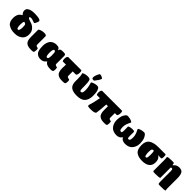

<svg xmlns="http://www.w3.org/2000/svg" viewBox="549 -2991 5265 5265"><g transform="rotate(45 3182.0 -358.0)"><path d="M377 8.8Q304.7 8.8 251.2 -6.1Q197.8 -21 150.9 -51.8Q60.1 -108.4 60.1 -267.1Q61.5 -407.7 142.1 -470.2L162.1 -483.9Q173.8 -492.2 184.1 -496.1L189 -506.8Q155.3 -539.1 143.6 -568.4Q131.8 -597.7 131.8 -629.9Q131.8 -684.6 178.2 -720.2Q246.6 -771 390.1 -771Q443.8 -771 486.3 -767.1Q528.8 -763.2 554.9 -757.1Q581.1 -751 597.9 -742.7Q614.7 -734.4 621.3 -726.3Q627.9 -718.3 627.9 -710Q628.4 -687.5 616.2 -654.1Q604 -620.6 587.9 -596.4Q571.8 -572.3 562 -573.2Q550.3 -573.2 498 -594.2Q453.6 -613.8 409.2 -613.8Q362.8 -612.3 362.8 -591.8Q362.8 -571.3 378.2 -560.5Q393.6 -549.8 438 -536.1Q482.4 -523.9 521 -507.8Q529.3 -504.9 559.1 -488.8Q607.9 -457 628.9 -432.1Q659.7 -398.9 676 -358.2Q692.4 -317.4 692.9 -252.9Q692.9 -132.3 613.8 -64Q573.2 -32.2 521 -11.2Q467.8 10.3 377 8.8ZM353 -405.8 347.2 -396Q327.1 -365.7 327.1 -277.8Q327.1 -218.8 335.4 -182.4Q343.8 -146 354 -140.1Q361.3 -132.8 377.9 -132.8Q389.2 -132.8 395.3 -135Q401.4 -137.2 408 -147.9Q414.6 -158.7 419.9 -180.2Q430.2 -216.3 430.2 -266.1Q430.2 -318.8 424.8 -350.1Q423.3 -363.8 416 -374Q409.7 -382.8 396.2 -390.9Q382.8 -398.9 370.1 -401.9Z M1044.9 -534.2V-210.9Q1044.9 -183.6 1067.9 -171.9Q1091.8 -161.1 1107.9 -161.1Q1125 -161.1 1130.9 -145Q1136.7 -128.9 1136.7 -92.8Q1136.7 -25.4 1118.7 -8.8Q1100.6 7.8 1036.6 7.8Q970.2 7.8 927.2 -1.2Q884.3 -10.3 847.7 -34.2Q774.9 -83.5 774.9 -237.8V-516.1Q774.9 -538.1 832 -559.1Q888.7 -580.1 953.6 -580.1Q1044.9 -580.1 1044.9 -534.2Z M1426.3 -588.9Q1493.7 -588.9 1521.5 -564Q1537.6 -550.3 1555.7 -513.2H1563.5L1574.7 -547.9Q1579.6 -565.4 1609.9 -572.8Q1640.1 -580.1 1701.7 -580.1Q1763.2 -580.1 1776.4 -560.1Q1784.2 -550.8 1786.4 -539.8Q1788.6 -528.8 1788.6 -505.9V-210.9Q1788.6 -183.6 1811.5 -171.9Q1835.4 -161.1 1851.6 -161.1Q1868.7 -161.1 1874.5 -145Q1880.4 -128.9 1880.4 -92.8Q1880.4 -25.4 1862.3 -8.8Q1843.3 8.8 1780.3 8.8Q1661.6 8.8 1609.4 -30.8Q1580.6 -52.7 1567.4 -82H1564.5Q1552.7 -64.9 1529.3 -44.2Q1505.9 -23.4 1494.6 -17.1Q1455.6 6.3 1390.6 7.8Q1318.4 7.8 1268.3 -25.6Q1218.3 -59.1 1199.7 -113.8Q1175.3 -182.6 1175.3 -303.2Q1175.3 -377.4 1198 -435.5Q1220.7 -493.7 1251.5 -522.9Q1320.3 -588.9 1426.3 -588.9ZM1517.6 -429.2Q1506.3 -440.4 1491 -441.2Q1475.6 -441.9 1466.3 -434.1Q1455.6 -426.8 1447.5 -390.9Q1439.5 -355 1439.5 -295.9Q1439.5 -236.8 1447.5 -201.2Q1455.6 -165.5 1466.3 -159.2Q1475.1 -151.9 1489.3 -151.9Q1498 -151.9 1503.2 -153.1Q1508.3 -154.3 1513.9 -158.7Q1519.5 -163.1 1523.2 -172.9Q1526.9 -182.6 1530.3 -199.2Q1538.6 -236.3 1538.6 -284.2Q1538.6 -356 1533.7 -385.7Q1528.8 -415.5 1517.6 -429.2Z M2059.1 -34.2Q1986.3 -83.5 1986.3 -237.8L1990.2 -383.8H1873Q1861.3 -383.8 1853.3 -408.7Q1845.2 -433.6 1845.2 -471.2Q1845.2 -511.2 1858.6 -542.7Q1872.1 -574.2 1892.1 -574.2H2390.1Q2417 -574.2 2417 -495.1Q2417 -450.7 2403.3 -417.2Q2389.6 -383.8 2371.1 -383.8H2253.4V-210.9Q2253.4 -183.6 2279.3 -171.9Q2306.2 -161.1 2324.2 -161.1Q2342.8 -161.1 2349.4 -145Q2356 -128.9 2356 -92.8Q2356 -25.4 2336.4 -8.8Q2315.4 7.8 2244.1 7.8Q2172.9 7.8 2135 -0.7Q2097.2 -9.3 2059.1 -34.2Z M2496.6 -241.2V-345.2Q2496.6 -466.8 2474.6 -522.9V-525.9Q2474.6 -546.4 2530 -563.2Q2585.4 -580.1 2644.5 -580.1Q2728.5 -580.1 2741.7 -540Q2764.6 -479 2764.6 -335V-280.8Q2764.6 -201.7 2771.2 -172.9Q2777.8 -144 2802.7 -144Q2824.2 -144 2836.2 -152.1Q2848.1 -160.2 2856.4 -181.2Q2865.2 -203.6 2866.7 -272.9Q2866.7 -313 2860.1 -356.4Q2853.5 -399.9 2845.9 -429.2Q2838.4 -458.5 2822.8 -515.1Q2821.3 -516.6 2821.3 -519Q2821.3 -527.8 2838.9 -538.8Q2856.4 -549.8 2884.8 -559.1Q2947.8 -582 2999.5 -582Q3028.3 -582 3046.4 -573.5Q3064.5 -564.9 3078.6 -541Q3106 -489.3 3113.8 -437.5Q3121.6 -385.7 3121.6 -287.1Q3119.6 -208 3094 -146Q3068.4 -84 3025.4 -49.8Q2947.3 11.2 2800.3 11.2Q2741.7 11.2 2696 3.7Q2650.4 -3.9 2612.1 -21.7Q2573.7 -39.6 2548.8 -68.1Q2523.9 -96.7 2510.3 -140.1Q2496.6 -183.6 2496.6 -241.2ZM2824.7 -847.2Q2838.9 -864.7 2877.4 -856Q2921.9 -843.8 2961.4 -814Q2964.8 -787.6 2929.7 -731.9Q2896.5 -681.6 2851.6 -624Q2838.9 -614.7 2822.8 -614Q2806.6 -613.3 2792.7 -618.7Q2778.8 -624 2766.6 -633.8Q2754.9 -669.9 2771.5 -728Q2796.4 -802.2 2824.7 -847.2Z M3684.6 -34.2Q3611.3 -84 3611.3 -237.8V-392.1H3545.4Q3538.1 -274.4 3528.1 -169.4Q3518.1 -64.5 3512.2 -46.9Q3495.6 4.9 3336.4 4.9Q3260.3 4.9 3236.8 -3.2Q3213.4 -11.2 3215.3 -42Q3215.8 -49.3 3228 -86.9Q3240.2 -124.5 3261.2 -207.3Q3282.2 -290 3299.3 -392.1H3185.5Q3174.3 -392.1 3166.7 -415.8Q3159.2 -439.5 3159.2 -476.1Q3159.2 -515.1 3171.6 -546.1Q3184.1 -577.1 3202.6 -577.1H3967.3Q3992.2 -577.1 3992.2 -500Q3992.2 -456.1 3979.7 -424.1Q3967.3 -392.1 3950.2 -392.1H3878.4V-210.9Q3878.4 -183.6 3901.4 -171.9Q3925.3 -161.1 3941.4 -161.1Q3958.5 -161.1 3964.4 -145Q3970.2 -128.9 3970.2 -92.8Q3970.2 -24.9 3952.6 -8.8Q3934.6 7.8 3870.6 7.8Q3804.7 7.8 3763.2 -1.2Q3721.7 -10.3 3684.6 -34.2Z M4507.3 -75.2H4496.1Q4476.6 -38.6 4441.4 -17.1Q4395 8.8 4335.4 8.8Q4282.2 8.8 4231 -6.6Q4179.7 -22 4142.1 -55.2Q4100.1 -93.8 4073.7 -155.5Q4047.4 -217.3 4047.4 -293Q4049.3 -385.3 4065.9 -441.2Q4082.5 -497.1 4119.1 -546.9Q4138.7 -570.8 4155.8 -579.3Q4172.9 -587.9 4198.2 -587.9Q4267.6 -583 4321 -563Q4374.5 -543 4374.5 -524.9Q4374.5 -519.5 4371.1 -514.2Q4336.4 -447.3 4317.9 -391.4Q4299.3 -335.4 4299.3 -276.9Q4299.3 -236.8 4303.7 -210Q4308.1 -183.1 4316.9 -170.2Q4325.7 -157.2 4335 -152.6Q4344.2 -147.9 4357.4 -147.9Q4371.6 -147.9 4379.4 -153.6Q4387.2 -159.2 4390.9 -177.7Q4394.5 -196.3 4395 -213.1Q4395.5 -230 4395.5 -270.5Q4395.5 -274.4 4395.5 -276.9L4393.1 -382.8Q4393.1 -396.5 4438.5 -410.2Q4488.3 -422.9 4537.1 -422.9Q4612.3 -422.9 4612.3 -395L4610.4 -256.8Q4610.4 -190.4 4615.2 -173.3Q4622.6 -147.9 4648.4 -147.9Q4661.6 -147.9 4670.9 -152.6Q4680.2 -157.2 4689 -170.2Q4697.8 -183.1 4702.1 -210Q4706.5 -236.8 4706.5 -276.9Q4706.5 -335.4 4688 -391.1Q4669.4 -446.8 4634.3 -514.2Q4631.3 -518.6 4631.3 -524.9Q4631.3 -543 4684.6 -563Q4737.8 -583 4807.1 -587.9Q4832.5 -587.9 4849.6 -579.3Q4866.7 -570.8 4886.2 -546.9Q4922.9 -496.6 4939.7 -440.7Q4956.5 -384.8 4958.5 -293Q4958.5 -216.8 4931.9 -155.3Q4905.3 -93.8 4862.3 -55.2Q4825.7 -22 4774.7 -6.6Q4723.6 8.8 4670.4 8.8Q4610.8 8.8 4560.5 -17.1Q4524.9 -40.5 4507.3 -75.2Z M5359.9 -419.9Q5319.3 -419.9 5305.2 -405.8Q5296.9 -397.5 5290.5 -369.1Q5284.2 -340.8 5284.2 -293Q5284.2 -240.7 5292.5 -195.3Q5300.8 -149.9 5310.1 -143.1Q5318.4 -136.2 5335 -136.2Q5351.1 -136.2 5359.9 -147.2Q5368.7 -158.2 5375 -191.9Q5379.9 -214.8 5379.9 -280.8Q5379.9 -350.1 5375.2 -378.4Q5370.6 -406.7 5359.9 -419.9ZM5539.1 -416 5538.1 -409.2Q5551.8 -406.2 5570.8 -387.2Q5626 -332 5626 -229Q5626 -110.8 5550.8 -51.8Q5473.6 8.8 5334 8.8Q5187.5 8.8 5106.9 -49.8Q5014.2 -115.2 5014.2 -290Q5014.2 -447.3 5113.8 -514.2Q5158.7 -544.4 5228.3 -560.3Q5297.9 -576.2 5375 -576.2H5657.2Q5675.8 -576.2 5677.2 -519Q5682.6 -417 5650.9 -412.1Q5640.1 -412.1 5602.5 -413.8Q5564.9 -415.5 5539.1 -416Z M6004.9 -503.9H6015.1Q6064.9 -565.4 6120.1 -580.1Q6148.9 -588.9 6184.1 -588.9Q6285.6 -588.9 6319.8 -527.8Q6356 -467.3 6356 -332V47.9Q6356 71.3 6358.9 90.8Q6359.4 95.2 6361.6 106.2Q6363.8 117.2 6363.8 119.1Q6363.8 135.7 6310.1 140.1Q6257.3 143.1 6191.9 143.1Q6138.7 143.1 6121.1 141.1Q6100.1 140.1 6095.7 119.1Q6088.9 90.8 6088.9 43V-336.9Q6088.9 -394.5 6080.1 -412.1Q6073.2 -429.7 6050.8 -431.2Q6016.1 -431.2 6016.1 -404.8V-20Q6016.1 -9.3 5960 -2Q5904.3 3.9 5843.8 3.9Q5786.1 3.9 5767.1 -1.2Q5748 -6.3 5748 -20V-440.9Q5748 -474.6 5745.1 -502Q5744.6 -508.8 5742.2 -523.9Q5739.7 -539.1 5739.7 -542Q5739.7 -564.9 5794.9 -570.8Q5844.7 -576.2 5905.8 -576.2Q5953.1 -576.2 5970.7 -574.2Q5982.9 -573.7 5988.3 -568.1Q5993.7 -562.5 5996.1 -551.8Z"/></g></svg>

Font: GGS TheRock Black
Style: Regular
Weight: 900
Designer: Rodrigo Fuenzalida (2012); Goodgame Studios (2014)
Foundry: Rodrigo Fuenzalida,2012;  GGS,2014
Version: Version 1.002 | FøM Mod